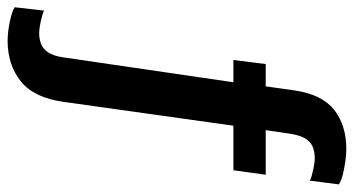

<svg xmlns="http://www.w3.org/2000/svg" viewBox="-324 -530 952 517"><g transform="rotate(90 152.5 -272.0)"><path d="M4 184Q-11 184 -28 181.5Q-45 179 -60.5 175Q-76 171 -86 165L-77 86Q-66 91 -47 95Q-28 99 -16 99Q-1 99 12.5 94Q26 89 35.5 75Q45 61 49 34L116 -424H56L67 -511H127L138 -589Q149 -663 190.5 -695.5Q232 -728 296 -728Q311 -728 328.5 -725.5Q346 -723 363 -719Q380 -715 391 -708L381 -630Q370 -635 351 -639Q332 -643 321 -643Q302 -643 288.5 -637Q275 -631 266.5 -616Q258 -601 254 -573L245 -511H365L353 -424H233L169 32Q158 113 113.5 148.5Q69 184 4 184Z"/></g></svg>

Font: Chivo Medium
Style: Italic
Weight: 500
Italic angle: -8.05°
Designer: Hector Gatti
Foundry: Omnibus-Type
Version: Version 2.002